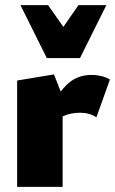

<svg xmlns="http://www.w3.org/2000/svg" viewBox="-20 -731 451 751"><path d="M47 0V-416L191 -440L225 -354V0ZM185 -244 163 -283Q198 -356 238.5 -397Q279 -438 338 -438Q358 -438 376.5 -433.5Q395 -429 410 -420L357 -272Q344 -281 328 -285.5Q312 -290 294 -290Q259 -290 231.5 -278.5Q204 -267 185 -244ZM163 -504 196 -580 287 -711H396L293 -504ZM163 -504 60 -711H168L260 -580L293 -504Z"/></svg>

Font: Ysabeau Infant Black
Style: Regular
Weight: 900
Designer: Christian Thalmann (Catharsis Fonts)
Version: Version 2.001;gftools[0.9.30]; featfreeze: ss01,ss02,lnum